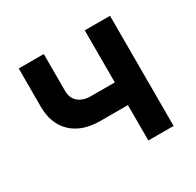

<svg xmlns="http://www.w3.org/2000/svg" viewBox="-125 -690 848 830"><g transform="rotate(-30 299.5 -275.0)"><path d="M391.1 0V-176.8H254.4Q163.6 -176.8 112.5 -225.3Q61.5 -273.9 61.5 -359.9V-549.8H186.5V-366.2Q186.5 -330.1 209.5 -310.1Q232.4 -290 273.4 -290H391.1V-549.8H517.1V0Z"/></g></svg>

Font: UDEV Gothic 35
Style: Bold
Weight: 700
Version: v2.1.0; ttfautohint (v1.8.4.7-5d5b-dirty) -l 6 -r 45 -G 200 